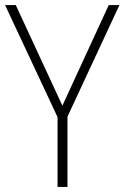

<svg xmlns="http://www.w3.org/2000/svg" viewBox="-20 -827 489 754"><path d="M225 -412 42 -807H0L206 -367V-93H245V-369L449 -807H407Z"/></svg>

Font: Noto Sans Kannada UI SemiCondensed ExtraLight
Style: Regular
Weight: 200
Width: 4
Designer: Jelle Bosma - Monotype Design Team
Foundry: Monotype Imaging Inc.
Version: Version 2.005